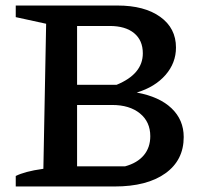

<svg xmlns="http://www.w3.org/2000/svg" viewBox="-20 -675 737 695"><path d="M475 -340Q557 -325 601 -283Q645 -241 645 -179Q645 -95 578.5 -47.5Q512 0 395 0H37V-38Q53 -46 77 -52.5Q101 -59 137 -64L147 -589L37 -613V-655H405Q503 -655 560 -614Q617 -573 617 -503Q617 -447 579 -403.5Q541 -360 475 -340ZM259 -24 209 -73H433Q477 -85 500.5 -113Q524 -141 524 -182Q524 -234 486.5 -264.5Q449 -295 386 -295H247V-368H402Q497 -407 497 -482Q497 -529 465.5 -555Q434 -581 377 -581H209L259 -631Z"/></svg>

Font: Piazzolla 24pt SemiBold
Style: Regular
Weight: 600
Designer: Juan Pablo del Peral
Foundry: Huerta Tipografica
Version: Version 2.005